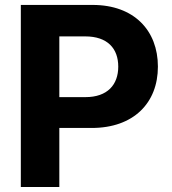

<svg xmlns="http://www.w3.org/2000/svg" viewBox="-20 -747 688 767"><path d="M63.2 0H217V-235.8H346.2C513.5 -235.8 610.8 -335.6 610.8 -480.8C610.8 -625.4 515.3 -727.3 350.1 -727.3H63.2ZM217 -359V-601.6H320.7C409.4 -601.6 452.4 -553.3 452.4 -480.8C452.4 -408.7 409.4 -359 321.4 -359Z"/></svg>

Font: Karasuma Gothic
Style: Bold
Weight: 700
Designer: Rasmus Andersson / Ryoko Nishizuka
Foundry: Genbu
Version: Version 1.00